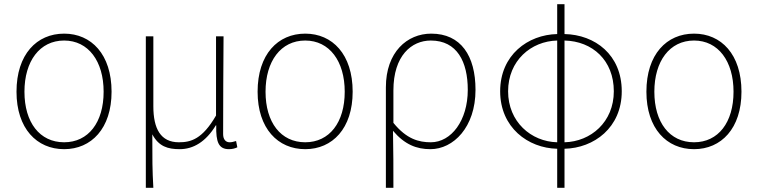

<svg xmlns="http://www.w3.org/2000/svg" viewBox="-20 -701 3628 919"><path d="M287 13C417 13 514 -86 514 -262C514 -441 417 -540 287 -540C156 -540 59 -441 59 -262C59 -86 156 13 287 13ZM287 -20C170 -20 97 -115 97 -262C97 -408 170 -507 287 -507C403 -507 476 -408 476 -262C476 -115 403 -20 287 -20Z M678 198H714C709 108 709 66 709 -58C740 0 783 13 840 13C905 13 965 -22 1013 -101H1015C1013 -20 1027 13 1076 13C1093 13 1106 9 1116 4L1110 -26C1096 -22 1089 -20 1079 -20C1061 -20 1048 -33 1048 -59C1048 -217 1049 -368 1050 -527H1014V-148C948 -34 893 -20 836 -20C749 -20 714 -85 714 -192V-527H678Z M1441 13C1571 13 1668 -86 1668 -262C1668 -441 1571 -540 1441 -540C1310 -540 1213 -441 1213 -262C1213 -86 1310 13 1441 13ZM1441 -20C1324 -20 1251 -115 1251 -262C1251 -408 1324 -507 1441 -507C1557 -507 1630 -408 1630 -262C1630 -115 1557 -20 1441 -20Z M1827 198H1863C1863 92 1863 31 1861 -75C1917 -9 1974 13 2040 13C2150 13 2256 -92 2256 -271C2256 -434 2186 -540 2044 -540C1929 -540 1827 -452 1827 -283ZM2042 -20C1985 -20 1926 -35 1863 -113V-268C1863 -435 1950 -507 2042 -507C2168 -507 2219 -405 2219 -271C2219 -124 2140 -20 2042 -20Z M2682 -507C2816 -504 2918 -412 2918 -264C2918 -117 2808 -23 2682 -20ZM2647 -20C2522 -23 2412 -118 2412 -264C2412 -411 2522 -504 2647 -507ZM2682 -681H2647V-538C2507 -535 2374 -438 2374 -264C2374 -91 2507 8 2647 11V198H2682V11C2823 8 2956 -90 2956 -264C2956 -439 2828 -535 2682 -538Z M3302 13C3432 13 3529 -86 3529 -262C3529 -441 3432 -540 3302 -540C3171 -540 3074 -441 3074 -262C3074 -86 3171 13 3302 13ZM3302 -20C3185 -20 3112 -115 3112 -262C3112 -408 3185 -507 3302 -507C3418 -507 3491 -408 3491 -262C3491 -115 3418 -20 3302 -20Z"/></svg>

Font: Source Han Sans CN ExtraLight
Style: Regular
Weight: 250
Designer: Ryoko NISHIZUKA (kana & ideographs); Paul D. Hunt (Latin, Greek & Cyrillic); Wenlong ZHANG (bopomofo); Sandoll Communica
Foundry: Adobe Systems Incorporated
Version: Version 1.004;PS 1.004;hotconv 16.6.51;makeotf.lib2.5.65220